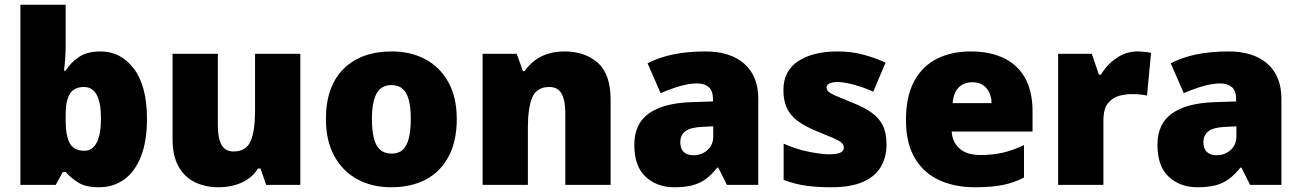

<svg xmlns="http://www.w3.org/2000/svg" viewBox="-20 -780 5490 810"><path d="M398 10Q340 10 309 -10.5Q278 -31 257 -54H245L215 0H66V-760H257V-588Q257 -559 255 -532Q253 -505 250 -482H257Q278 -516 313 -539.5Q348 -563 404 -563Q490 -563 545 -490Q600 -417 600 -278Q600 -184 574.5 -119.5Q549 -55 503.5 -22.5Q458 10 398 10ZM336 -144Q370 -144 388 -178.5Q406 -213 406 -280Q406 -413 334 -413Q294 -413 275.5 -385Q257 -357 257 -298V-271Q257 -207 274.5 -175.5Q292 -144 336 -144Z M901 10Q847 10 803 -11Q759 -32 733.5 -77Q708 -122 708 -193V-553H899V-251Q899 -197 914.5 -169Q930 -141 965 -141Q1019 -141 1037.5 -185Q1056 -229 1056 -311V-553H1247V0H1103L1079 -69H1068Q1051 -41 1024.5 -23.5Q998 -6 966.5 2Q935 10 901 10Z M1630 10Q1550 10 1488 -23.5Q1426 -57 1390.5 -121.5Q1355 -186 1355 -278Q1355 -415 1429 -489Q1503 -563 1633 -563Q1713 -563 1774.5 -530Q1836 -497 1871.5 -433.5Q1907 -370 1907 -278Q1907 -186 1873.5 -121.5Q1840 -57 1778 -23.5Q1716 10 1630 10ZM1632 -132Q1662 -132 1679.5 -148.5Q1697 -165 1705 -198Q1713 -231 1713 -278Q1713 -325 1705 -357Q1697 -389 1679 -405Q1661 -421 1631 -421Q1588 -421 1568.5 -385Q1549 -349 1549 -278Q1549 -231 1557 -198Q1565 -165 1583.5 -148.5Q1602 -132 1632 -132Z M2016 0V-553H2160L2186 -480H2193Q2211 -506 2235.5 -524.5Q2260 -543 2291.5 -553Q2323 -563 2362 -563Q2448 -563 2502 -515Q2556 -467 2556 -360V0H2365V-302Q2365 -357 2349 -385Q2333 -413 2298 -413Q2244 -413 2225.5 -369Q2207 -325 2207 -242V0Z M2824 10Q2752 10 2704 -34Q2656 -78 2656 -169Q2656 -258 2717.5 -301.5Q2779 -345 2896 -349L2988 -352V-360Q2988 -397 2970 -412.5Q2952 -428 2921 -428Q2888 -428 2848 -416.5Q2808 -405 2767 -387L2712 -513Q2760 -538 2820.5 -550.5Q2881 -563 2956 -563Q3061 -563 3120 -511Q3179 -459 3179 -363V0H3047L3010 -73H3006Q2983 -44 2958.5 -25.5Q2934 -7 2902 1.5Q2870 10 2824 10ZM2905 -125Q2940 -125 2964.5 -147Q2989 -169 2989 -204V-247L2945 -245Q2893 -243 2871.5 -226.5Q2850 -210 2850 -180Q2850 -152 2865 -138.5Q2880 -125 2905 -125Z M3486 10Q3427 10 3380.5 3.5Q3334 -3 3286 -21V-174Q3339 -150 3393 -139.5Q3447 -129 3478 -129Q3510 -129 3525 -136Q3540 -143 3540 -157Q3540 -169 3530 -178Q3520 -187 3494.5 -198Q3469 -209 3422 -228Q3376 -247 3345.5 -269.5Q3315 -292 3300 -323.5Q3285 -355 3285 -400Q3285 -481 3347.5 -522Q3410 -563 3513 -563Q3568 -563 3616 -551Q3664 -539 3716 -516L3664 -393Q3623 -412 3581 -423Q3539 -434 3514 -434Q3492 -434 3479.5 -428Q3467 -422 3467 -411Q3467 -401 3475.5 -393Q3484 -385 3508 -375Q3532 -365 3578 -346Q3626 -327 3657.5 -304.5Q3689 -282 3704.5 -250.5Q3720 -219 3720 -170Q3720 -118 3696.5 -77Q3673 -36 3621.5 -13Q3570 10 3486 10Z M4093 10Q4009 10 3943.5 -19.5Q3878 -49 3840 -112Q3802 -175 3802 -273Q3802 -373 3836.5 -437Q3871 -501 3932.5 -532Q3994 -563 4075 -563Q4156 -563 4214.5 -535Q4273 -507 4304.5 -451Q4336 -395 4336 -310V-225H3995Q3997 -182 4027.5 -154Q4058 -126 4116 -126Q4168 -126 4211 -136Q4254 -146 4300 -168V-31Q4260 -10 4212.5 0Q4165 10 4093 10ZM3999 -345H4163Q4163 -382 4142 -407.5Q4121 -433 4082 -433Q4048 -433 4025.5 -412Q4003 -391 3999 -345Z M4444 0V-553H4586L4616 -465H4625Q4648 -506 4689.5 -534.5Q4731 -563 4778 -563Q4794 -563 4811 -561Q4828 -559 4836 -557L4819 -377Q4809 -379 4794.5 -381Q4780 -383 4754 -383Q4730 -383 4702.5 -376Q4675 -369 4655 -345.5Q4635 -322 4635 -272V0Z M5031 10Q4959 10 4911 -34Q4863 -78 4863 -169Q4863 -258 4924.5 -301.5Q4986 -345 5103 -349L5195 -352V-360Q5195 -397 5177 -412.5Q5159 -428 5128 -428Q5095 -428 5055 -416.5Q5015 -405 4974 -387L4919 -513Q4967 -538 5027.5 -550.5Q5088 -563 5163 -563Q5268 -563 5327 -511Q5386 -459 5386 -363V0H5254L5217 -73H5213Q5190 -44 5165.5 -25.5Q5141 -7 5109 1.5Q5077 10 5031 10ZM5112 -125Q5147 -125 5171.5 -147Q5196 -169 5196 -204V-247L5152 -245Q5100 -243 5078.5 -226.5Q5057 -210 5057 -180Q5057 -152 5072 -138.5Q5087 -125 5112 -125Z"/></svg>

Font: Noto Sans Symbols Black
Style: Regular
Weight: 900
Version: Version 2.002